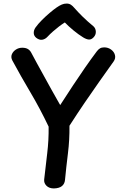

<svg xmlns="http://www.w3.org/2000/svg" viewBox="-20 -1046 683 1078"><path d="M49 -707Q40 -725 46.5 -741Q53 -757 69 -767.5Q85 -778 105 -778Q124 -778 136 -771Q148 -764 155 -751Q168 -726 187 -691.5Q206 -657 227.5 -618Q249 -579 268 -544.5Q287 -510 301 -486Q315 -462 318 -456Q356 -515 390 -566.5Q424 -618 457 -665.5Q490 -713 523 -757Q532 -769 541.5 -774.5Q551 -780 565 -780Q587 -780 604 -767.5Q621 -755 625.5 -736.5Q630 -718 618 -701Q578 -645 537 -587Q496 -529 454.5 -468Q413 -407 370 -340Q371 -262 361.5 -185.5Q352 -109 345 -36Q343 -14 328 -1.5Q313 11 283 12Q256 12 241 -3Q226 -18 228 -38Q236 -111 245 -184.5Q254 -258 253 -335Q205 -436 151 -527Q97 -618 49 -707ZM246 -839Q234 -826 217.5 -823Q201 -820 183 -834Q170 -845 169.5 -860.5Q169 -876 179 -891Q194 -912 215.5 -933.5Q237 -955 259.5 -974Q282 -993 298 -1004Q314 -1015 327 -1020.5Q340 -1026 354 -1026Q368 -1026 378 -1019.5Q388 -1013 397 -1002Q418 -978 444.5 -952Q471 -926 505 -898Q517 -887 518 -869Q519 -851 506 -837Q493 -823 479 -824Q465 -825 447 -836Q421 -852 393 -875Q365 -898 344 -920Q328 -910 311 -897Q294 -884 277.5 -869.5Q261 -855 246 -839Z"/></svg>

Font: Playpen Sans Medium
Style: Regular
Weight: 500
Designer: Laura Meseguer, Veronika Burian, José Scaglione
Foundry: TypeTogether
Version: Version 1.001